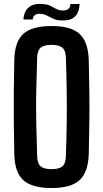

<svg xmlns="http://www.w3.org/2000/svg" viewBox="-20 -939 520 967"><path d="M240 8Q141 8 97.5 -31.5Q54 -71 52 -163Q50 -251 49.5 -326.5Q49 -402 49.5 -476.5Q50 -551 52 -637Q54 -729 97.5 -768.5Q141 -808 240 -808Q337 -808 380.5 -768.5Q424 -729 427 -637Q429 -550 430 -475.5Q431 -401 430 -326Q429 -251 427 -163Q424 -71 380.5 -31.5Q337 8 240 8ZM240 -87Q279 -87 295.5 -102.5Q312 -118 312 -158Q315 -246 316 -323Q317 -400 316 -477Q315 -554 312 -643Q312 -682 295.5 -697.5Q279 -713 240 -713Q200 -713 183.5 -697.5Q167 -682 167 -643Q164 -555 162.5 -478.5Q161 -402 162.5 -324.5Q164 -247 167 -158Q167 -118 183.5 -102.5Q200 -87 240 -87ZM98 -841Q101 -883 125.5 -902.5Q150 -922 190 -919Q217 -918 233 -910Q249 -902 262.5 -894.5Q276 -887 294 -886Q334 -885 334 -919H381Q377 -833 293 -836Q267 -836 249.5 -844Q232 -852 217.5 -860Q203 -868 186 -869Q148 -873 145 -841Z"/></svg>

Font: Big Shoulders Text
Style: Bold
Weight: 700
Designer: Patric King
Foundry: XO Type Co
Version: Version 1.000; ttfautohint (v1.8.2)